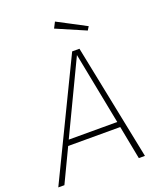

<svg xmlns="http://www.w3.org/2000/svg" viewBox="-170 -967 886 1064"><g transform="rotate(-20 273.0 -435.0)"><path d="M451 -782 438 -761 266 -835 284 -870ZM462 0 424 -197H117L23 0H-13L317 -682H360L498 0ZM132 -229H418L335 -654Z"/></g></svg>

Font: Fira Sans UltraLight
Style: Italic
Weight: 200
Italic angle: -8°
Designer: Carrois Corporate & Edenspiekermann AG
Foundry: Carrois Corporate GbR & Edenspiekermann AG
Version: Version 4.203;PS 004.203;hotconv 1.0.88;makeotf.lib2.5.64775